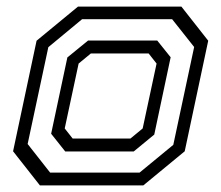

<svg xmlns="http://www.w3.org/2000/svg" viewBox="-20 -560 668 580"><path d="M100.5 0 19.5 -103 90.5 -437 215.5 -540H528L609 -437L538 -103L413 0ZM131.5 -38.5H401.5L503.5 -122.5L566.5 -418L500 -502H228L126 -417.5L63.5 -125ZM177 -102.5 134.5 -156 183.5 -386.5 246 -437.5H455L495.5 -387L446 -153.5L384 -102.5ZM199.5 -141.5H374L411 -172L453 -368L429 -398.5H254.5L217.5 -368L175.5 -172Z"/></svg>

Font: Tourney
Style: Italic
Weight: 400
Italic angle: -12°
Version: Version 1.015